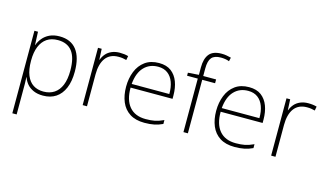

<svg xmlns="http://www.w3.org/2000/svg" viewBox="-107 -1124 2929 1715"><g transform="rotate(15 1357.0 -266.0)"><path d="M321 -540Q425 -540 478.5 -471Q532 -402 532 -270Q532 -180 505.5 -117.5Q479 -55 430 -22.5Q381 10 311 10Q260 10 223 -6.5Q186 -23 163 -50Q140 -77 129 -111H127Q129 -78 129 -46.5Q129 -15 129 17V233H89V-530H122L127 -409H129Q141 -443 165.5 -473Q190 -503 228.5 -521.5Q267 -540 321 -540ZM315 -504Q254 -504 213 -476Q172 -448 150.5 -395Q129 -342 129 -268V-263Q129 -182 150.5 -129.5Q172 -77 211.5 -51.5Q251 -26 306 -26Q364 -26 405.5 -53.5Q447 -81 469 -135Q491 -189 491 -270Q491 -389 446.5 -446.5Q402 -504 315 -504Z M877 -538Q900 -538 919.5 -535.5Q939 -533 956 -528L949 -490Q930 -495 914 -497.5Q898 -500 875 -500Q835 -500 805.5 -486Q776 -472 756.5 -445.5Q737 -419 727 -381Q717 -343 717 -295V0H677V-530H711L716 -430H718Q729 -461 750 -485.5Q771 -510 803.5 -524Q836 -538 877 -538Z M1240 -540Q1310 -540 1353 -507.5Q1396 -475 1417 -419.5Q1438 -364 1438 -293V-262H1050Q1049 -148 1101 -86.5Q1153 -25 1252 -25Q1301 -25 1336 -32Q1371 -39 1417 -60V-24Q1379 -6 1339.5 2Q1300 10 1250 10Q1167 10 1113.5 -24.5Q1060 -59 1034.5 -120Q1009 -181 1009 -260Q1009 -337 1034.5 -401Q1060 -465 1111.5 -502.5Q1163 -540 1240 -540ZM1241 -506Q1161 -506 1110.5 -452.5Q1060 -399 1051 -296H1399Q1400 -358 1382.5 -405.5Q1365 -453 1329.5 -479.5Q1294 -506 1241 -506Z M1769 -495H1650V0H1609V-495H1510V-523L1610 -530V-599Q1610 -680 1644.5 -722.5Q1679 -765 1758 -765Q1784 -765 1804.5 -761Q1825 -757 1846 -752L1838 -717Q1821 -724 1800.5 -727Q1780 -730 1761 -730Q1701 -730 1675.5 -700Q1650 -670 1650 -600V-530H1769Z M2073 -540Q2143 -540 2186 -507.5Q2229 -475 2250 -419.5Q2271 -364 2271 -293V-262H1883Q1882 -148 1934 -86.5Q1986 -25 2085 -25Q2134 -25 2169 -32Q2204 -39 2250 -60V-24Q2212 -6 2172.5 2Q2133 10 2083 10Q2000 10 1946.5 -24.5Q1893 -59 1867.5 -120Q1842 -181 1842 -260Q1842 -337 1867.5 -401Q1893 -465 1944.5 -502.5Q1996 -540 2073 -540ZM2074 -506Q1994 -506 1943.5 -452.5Q1893 -399 1884 -296H2232Q2233 -358 2215.5 -405.5Q2198 -453 2162.5 -479.5Q2127 -506 2074 -506Z M2620 -538Q2643 -538 2662.5 -535.5Q2682 -533 2699 -528L2692 -490Q2673 -495 2657 -497.5Q2641 -500 2618 -500Q2578 -500 2548.5 -486Q2519 -472 2499.5 -445.5Q2480 -419 2470 -381Q2460 -343 2460 -295V0H2420V-530H2454L2459 -430H2461Q2472 -461 2493 -485.5Q2514 -510 2546.5 -524Q2579 -538 2620 -538Z"/></g></svg>

Font: Noto Sans Hebrew Thin ExtraLight
Style: Regular
Weight: 250
Version: Version 3.001